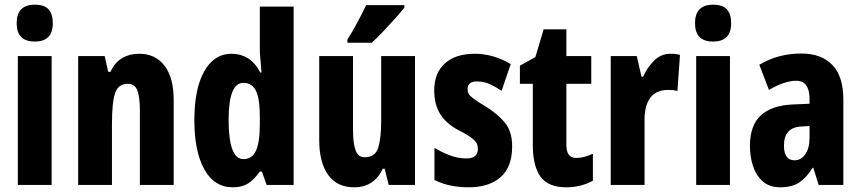

<svg xmlns="http://www.w3.org/2000/svg" viewBox="-20 -788 3667 818"><path d="M128 -768Q169 -768 187 -748Q205 -728 205 -689Q205 -611 128 -611Q51 -611 51 -689Q51 -768 128 -768ZM200 -549V0H56V-549Z M573 -559Q642 -559 681 -508Q720 -457 720 -361V0H576V-317Q576 -373 565.5 -402Q555 -431 524 -431Q485 -431 471 -393Q457 -355 457 -259V0H313V-549H426L441 -482H451Q469 -522 500.5 -540.5Q532 -559 573 -559Z M972 10Q893 10 850.5 -66.5Q808 -143 808 -276Q808 -409 850 -484Q892 -559 967 -559Q1005 -559 1036 -540Q1067 -521 1089 -479H1094Q1092 -512 1089.5 -535.5Q1087 -559 1087 -578V-760H1231V0H1116L1096 -57H1087Q1062 -22 1036.5 -6Q1011 10 972 10ZM1017 -110Q1054 -110 1070.5 -146Q1087 -182 1087 -260V-292Q1087 -367 1070.5 -401Q1054 -435 1017 -435Q954 -435 954 -278Q954 -110 1017 -110Z M1748 -549V0H1636L1619 -69H1611Q1573 10 1489 10Q1416 10 1378 -43Q1340 -96 1340 -192V-549H1484V-236Q1484 -177 1495 -147.5Q1506 -118 1533 -118Q1579 -118 1591.5 -159Q1604 -200 1604 -273V-549ZM1703 -756Q1690 -739 1666 -712Q1642 -685 1615 -656.5Q1588 -628 1564 -606H1460V-619Q1485 -659 1504.5 -696Q1524 -733 1540 -766H1703Z M2162 -165Q2162 -76 2112.5 -33Q2063 10 1977 10Q1938 10 1902 3Q1866 -4 1831 -21V-158Q1859 -141 1894.5 -127Q1930 -113 1968 -113Q2016 -113 2016 -154Q2016 -165 2012 -175Q2008 -185 1991.5 -198.5Q1975 -212 1936 -232Q1882 -260 1856 -301Q1830 -342 1830 -403Q1830 -477 1875.5 -518Q1921 -559 2003 -559Q2081 -559 2156 -515L2117 -401Q2092 -418 2067 -429.5Q2042 -441 2011 -441Q1972 -441 1972 -408Q1972 -397 1976.5 -388.5Q1981 -380 1997 -368Q2013 -356 2048 -335Q2096 -306 2129 -268Q2162 -230 2162 -165Z M2435 -115Q2451 -115 2468.5 -119.5Q2486 -124 2506 -133V-18Q2455 10 2392 10Q2316 10 2283 -35Q2250 -80 2250 -171V-431H2195V-508L2261 -545L2296 -663H2393V-549H2499V-431H2393V-170Q2393 -115 2435 -115Z M2837 -559Q2845 -559 2854 -558.5Q2863 -558 2877 -554L2866 -400Q2858 -403 2847.5 -404Q2837 -405 2828 -405Q2775 -405 2750.5 -371.5Q2726 -338 2726 -279V0H2582V-549H2693L2713 -461H2720Q2735 -497 2765 -528Q2795 -559 2837 -559Z M3018 -768Q3059 -768 3077 -748Q3095 -728 3095 -689Q3095 -611 3018 -611Q2941 -611 2941 -689Q2941 -768 3018 -768ZM3090 -549V0H2946V-549Z M3394 -560Q3479 -560 3526 -511.5Q3573 -463 3573 -363V0H3468L3445 -73H3442Q3416 -31 3385 -10.5Q3354 10 3304 10Q3258 10 3229.5 -15.5Q3201 -41 3188 -81Q3175 -121 3175 -166Q3175 -254 3221.5 -296.5Q3268 -339 3358 -343L3429 -346V-368Q3429 -404 3415 -424Q3401 -444 3372 -444Q3324 -444 3256 -405L3215 -512Q3295 -560 3394 -560ZM3395 -249Q3320 -246 3320 -168Q3320 -105 3365 -105Q3393 -105 3411 -131Q3429 -157 3429 -201V-251Z"/></svg>

Font: Noto Sans Gujarati ExtraCondensed ExtraBold
Style: Regular
Weight: 800
Width: 2
Designer: Jelle Bosma - Monotype Design Team, Universal Thirst
Foundry: Monotype Imaging Inc.
Version: Version 2.106; ttfautohint (v1.8.4.7-5d5b)